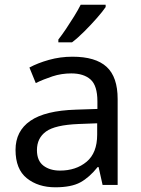

<svg xmlns="http://www.w3.org/2000/svg" viewBox="-20 -786 601 816"><path d="M288 -545Q386 -545 433 -502Q480 -459 480 -365V0H416L399 -76H395Q360 -32 321.5 -11Q283 10 215 10Q142 10 94 -28.5Q46 -67 46 -149Q46 -229 109 -272.5Q172 -316 303 -320L394 -323V-355Q394 -422 365 -448Q336 -474 283 -474Q241 -474 203 -461.5Q165 -449 132 -433L105 -499Q140 -518 188 -531.5Q236 -545 288 -545ZM314 -259Q214 -255 175.5 -227Q137 -199 137 -148Q137 -103 164.5 -82Q192 -61 235 -61Q303 -61 348 -98.5Q393 -136 393 -214V-262ZM429 -756Q417 -738 392 -709.5Q367 -681 338.5 -652.5Q310 -624 286 -606H228V-618Q243 -637 260.5 -663Q278 -689 295 -716.5Q312 -744 323 -766H429Z"/></svg>

Font: Noto Sans Sharada
Style: Regular
Weight: 400
Designer: Monotype Design Team
Foundry: Monotype Imaging Inc.
Version: Version 2.006; ttfautohint (v1.8.4.7-5d5b)